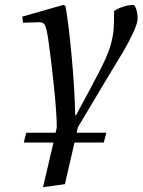

<svg xmlns="http://www.w3.org/2000/svg" viewBox="-20 -522 582 784"><path d="M70.8 -454.1 238.8 -502 247.1 -498Q258.8 -438 272 -298.1Q285.2 -158.2 287.1 -50.8H290Q389.2 -232.9 411.1 -282.2Q439 -345.2 443.8 -400.4Q445.8 -425.3 445.8 -477.1Q462.9 -488.8 485.4 -495.4Q507.8 -502 523.9 -502Q527.3 -502 531.5 -495.6Q535.6 -489.3 538.8 -475.8Q542 -462.4 542 -445.8Q542 -427.2 522.7 -386.2Q503.4 -345.2 483.6 -311.8Q463.9 -278.3 424.8 -214.8L297.9 -2L293 20H414.1L403.8 60.1H284.2L245.1 230L155.8 242.2L198.2 60.1H77.1L86.9 20H207L211.9 -2Q211.9 -57.6 200 -171.6Q188 -285.6 176.8 -362.8Q170.4 -404.3 164.1 -418Q157.7 -431.6 142.1 -431.2L74.2 -429.2Z"/></svg>

Font: Linguistics Pro
Style: Italic
Weight: 400
Italic angle: -12°
Designer: Stefan Peev, Context Ltd
Foundry: Stefan Peev, Context Ltd
Version: Version 001.000